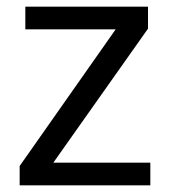

<svg xmlns="http://www.w3.org/2000/svg" viewBox="-20 -556 510 576"><path d="M431 0H39V-58L327 -468H56V-536H424V-470L140 -68H431Z"/></svg>

Font: Noto Sans New Tai Lue
Style: Regular
Weight: 400
Designer: Monotype Design Team
Foundry: Monotype Imaging Inc.
Version: Version 2.003